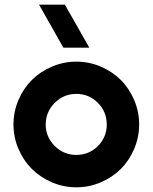

<svg xmlns="http://www.w3.org/2000/svg" viewBox="-20 -798 659 828"><path d="M365.2 -592.3H253.4L148.4 -777.8H259.8ZM309.1 9.8Q254.4 9.8 204.1 -11.7Q153.8 -33.2 117.4 -69.3Q81.1 -105.5 59.6 -155.8Q38.1 -206.1 38.1 -261.2Q38.1 -316.4 59.6 -366.7Q81.1 -417 117.4 -453.1Q153.8 -489.3 204.1 -510.7Q254.4 -532.2 309.1 -532.2Q364.3 -532.2 414.6 -510.7Q464.8 -489.3 501 -453.1Q537.1 -417 558.6 -366.7Q580.1 -316.4 580.1 -261.2Q580.1 -206.1 558.6 -155.8Q537.1 -105.5 501 -69.3Q464.8 -33.2 414.6 -11.7Q364.3 9.8 309.1 9.8ZM309.1 -393.1Q254.9 -393.1 216.1 -354.5Q177.2 -315.9 177.2 -261.2Q177.2 -207 216.1 -168.5Q254.9 -129.9 309.1 -129.9Q363.8 -129.9 402.1 -168.2Q440.4 -206.5 440.4 -261.2Q440.4 -315.9 402.1 -354.5Q363.8 -393.1 309.1 -393.1Z"/></svg>

Font: Basically A Sans Serif
Style: Bold
Weight: 700
Designer: Hyung-Suk Kim
Foundry: Mental Design
Version: 1.000